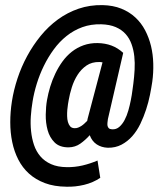

<svg xmlns="http://www.w3.org/2000/svg" viewBox="-20 -724 627 748"><path d="M573.2 -405.3Q569.8 -382.3 564.2 -354.2Q558.6 -326.2 549.3 -297.6Q540 -269 526.9 -241.7Q513.7 -214.4 495.4 -193.6Q477.1 -172.9 453.4 -160.4Q429.7 -147.9 399.9 -148.4Q375 -149.4 356.7 -161.6Q338.4 -173.8 329.6 -197.3Q313 -178.7 293.2 -164.6Q273.4 -150.4 247.1 -149.9Q211.9 -149.9 192.6 -169.2Q173.3 -188.5 165.5 -217Q157.7 -245.6 158.2 -277.3Q158.7 -309.1 163.1 -334Q167.5 -359.4 175.5 -386Q183.6 -412.6 195.6 -437.5Q207.5 -462.4 223.4 -484.4Q239.3 -506.3 259.8 -522.5Q280.3 -538.6 305.4 -547.6Q330.6 -556.6 360.4 -556.2Q389.6 -555.7 414.1 -546.6Q438.5 -537.6 460 -518.1L400.4 -260.3Q399.4 -253.4 398.7 -246.6Q397.9 -239.7 398.9 -234.1Q399.9 -228.5 403.8 -224.6Q407.7 -220.7 416.5 -220.2Q432.6 -219.2 444.6 -229.5Q456.5 -239.7 465.3 -256.3Q474.1 -272.9 480 -293.5Q485.8 -314 489.7 -334Q493.7 -354 495.8 -371.3Q498 -388.7 499.5 -398.4Q502.9 -424.8 504.4 -452.1Q505.9 -479.5 503.2 -504.6Q500.5 -529.8 492.4 -552.2Q484.4 -574.7 469.2 -591.6Q454.1 -608.4 430.9 -618.4Q407.7 -628.4 374.5 -629.4Q334.5 -630.4 300.8 -618.2Q267.1 -606 239.3 -583.7Q211.4 -561.5 189.5 -531.5Q167.5 -501.5 150.9 -467.5Q134.3 -433.6 123.3 -397.9Q112.3 -362.3 106.9 -328.6Q102.1 -300.3 100.1 -270.8Q98.1 -241.2 101.1 -212.9Q104 -184.6 112.5 -159.2Q121.1 -133.8 137.5 -114.7Q153.8 -95.7 179 -84.5Q204.1 -73.2 240.2 -72.8Q271 -72.3 301.3 -79.3Q331.5 -86.4 359.9 -98.6L370.6 -31.2Q342.3 -12.2 307.6 -3.9Q272.9 4.4 238.8 3.4Q190.9 2.9 154.8 -10.7Q118.7 -24.4 93 -47.6Q67.4 -70.8 51.3 -102.3Q35.2 -133.8 27.6 -170.7Q20 -207.5 20 -247.8Q20 -288.1 26.4 -329.1Q33.2 -373 48.1 -418.2Q63 -463.4 85.7 -505.4Q108.4 -547.4 138.4 -584.2Q168.5 -621.1 205.6 -648.2Q242.7 -675.3 286.4 -690.2Q330.1 -705.1 379.9 -704.1Q420.9 -703.1 452.4 -690.4Q483.9 -677.7 507.1 -656.2Q530.3 -634.8 545.4 -606Q560.5 -577.1 568.4 -544.4Q576.2 -511.7 577.1 -476.1Q578.1 -440.4 573.2 -405.3ZM247.6 -334Q246.6 -328.6 244.9 -318.4Q243.2 -308.1 242.2 -296.1Q241.2 -284.2 241.5 -271.7Q241.7 -259.3 244.6 -248.8Q247.6 -238.3 253.4 -231.7Q259.3 -225.1 269.5 -224.6Q277.3 -224.1 284.2 -226.8Q291 -229.5 297.4 -233.6Q303.7 -237.8 309.1 -242.9Q314.5 -248 319.8 -253.4L321.3 -261.2L379.4 -481Q372.6 -482.4 366.7 -482.4Q337.9 -482.9 317.1 -468.8Q296.4 -454.6 282.2 -432.4Q268.1 -410.2 259.8 -383.8Q251.5 -357.4 247.6 -334Z"/></svg>

Font: Roboto Mono
Style: Bold Italic
Weight: 700
Designer: Google
Version: Version 2.000985; 2015; ttfautohint (v1.3)